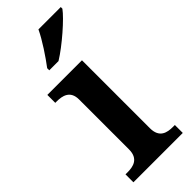

<svg xmlns="http://www.w3.org/2000/svg" viewBox="-249 -802 839 839"><g transform="rotate(-45 170.0 -383.0)"><path d="M105 -619V-606H162C221 -642 311 -721 336 -756V-766H198C177 -721 134 -657 105 -619ZM19 0H324V-49H312C277 -49 237 -57 237 -116V-536H23V-487H32C66 -487 107 -479 107 -424V-115C107 -57 66 -49 32 -49H19Z"/></g></svg>

Font: Noto Serif Yezidi SemiBold
Style: Regular
Weight: 600
Designer: Dalton Maag Ltd
Foundry: Dalton Maag Ltd
Version: Version 1.001